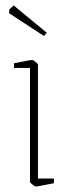

<svg xmlns="http://www.w3.org/2000/svg" viewBox="-20 -668 252 698"><path d="M89 -7V-421H31V-438Q89 -450 98 -450Q100 -450 109 -443Q118 -436 118 -433V-19H176V-2Q118 10 109 10Q107 10 98 3Q89 -4 89 -7ZM13 -620 14 -634 30 -648 150 -549 140 -537Z"/></svg>

Font: Grenze Thin
Style: Regular
Weight: 250
Designer: Renata Polastri
Foundry: Omnibus-Type
Version: Version 1.002; ttfautohint (v1.8)